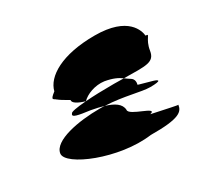

<svg xmlns="http://www.w3.org/2000/svg" viewBox="-128 -859 1201 1096"><g transform="rotate(-30 472.0 -311.5)"><path d="M86 -155C74 -80 364 42 586 12C778 14 803 -17 809 -59C809 -56 748 -70 643 -92C710 -110 530 -144 538 -182C536 -222 498 -246 442 -263C430 -264 420 -264 408 -264C269 -264 98 -233 86 -155ZM234 -479C184 -440 208 -446 235 -425C198 -450 221 -428 289 -390C286 -371 315 -354 362 -340C391 -370 451 -394 510 -386C562 -377 592 -362 615 -345C761 -343 812 -337 823 -406C834 -480 878 -494 844 -494C841 -526 813 -640 592 -640C375 -640 255 -565 234 -479ZM258 -319C241 -299 285 -292 360 -282C390 -277 417 -270 442 -263C565 -258 662 -226 721 -226C759 -226 777 -230 778 -234C780 -244 743 -251 673 -271L664 -274C668 -289 668 -309 650 -321C637 -329 626 -337 615 -345C595 -345 573 -346 550 -346C476 -346 412 -344 362 -340C297 -335 259 -328 258 -319Z"/></g></svg>

Font: Ampere
Style: UltExtIta
Weight: 400
Version: Version 1